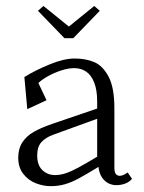

<svg xmlns="http://www.w3.org/2000/svg" viewBox="-20 -624 495 658"><path d="M42.5 -83.5Q42.5 -114.5 56.5 -136Q70.5 -157.5 95.2 -171.8Q120 -186 159 -199.5L313 -252V-276Q313 -315.5 302.8 -341.2Q292.5 -367 275 -378.8Q257.5 -390.5 234.5 -390.5Q214 -390.5 189.5 -382.5Q165 -374.5 143.8 -362.5Q122.5 -350.5 111.5 -339.5L139.5 -280.5L73.5 -250L63.5 -360Q100.5 -383 149.8 -403.2Q199 -423.5 236 -423.5Q273.5 -423.5 302.8 -411.2Q332 -399 352 -361.5Q372 -324 372 -253V-48Q372 -26 385 -22.2Q398 -18.5 417.5 -33L432.5 -11Q423 0 409 5.2Q395 10.5 378 10.5Q365 10.5 352.2 4.5Q339.5 -1.5 329.8 -15.5Q320 -29.5 317.5 -52Q274 -25.5 250 -12.5Q226 0.5 203.2 7.2Q180.5 14 154 14Q128.5 14 102.8 4Q77 -6 59.8 -28Q42.5 -50 42.5 -83.5ZM313 -87V-217L163 -162.5Q136.5 -153 122 -137Q107.5 -121 107.5 -91Q107.5 -58 125.2 -41Q143 -24 169 -24Q186.5 -24 205.2 -30.2Q224 -36.5 247.2 -49Q270.5 -61.5 313 -87ZM201 -493 110 -587 129 -603.5 216 -533 303 -603.5 322 -587 231 -493Z"/></svg>

Font: Didactic
Style: Regular
Weight: 400
Designer: Tyler Finck
Foundry: Etcetera Type Co
Version: Version 3.007;FEAKit 1.0